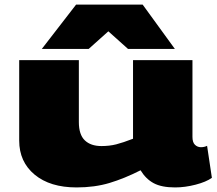

<svg xmlns="http://www.w3.org/2000/svg" viewBox="-20 -810 950 840"><path d="M315 10Q199 10 131.5 -46Q64 -102 64 -195V-547H325V-276Q325 -221 351 -196Q377 -171 424 -171Q459 -171 488.5 -178.5Q518 -186 562 -203V-547H822V-211Q822 -187 833 -176.5Q844 -166 859 -166Q874 -166 886 -172L907 -32Q882 -14 835.5 -2Q789 10 746 10Q687 10 652.5 -8.5Q618 -27 595 -65Q524 -29 459 -9.5Q394 10 315 10ZM163 -596 313 -790H604L745 -596H540L454 -673L368 -596Z"/></svg>

Font: Georama ExtraExtended ExtraBold
Style: Regular
Weight: 800
Width: 8
Designer: Jean-Baptiste Levee
Foundry: Production Type
Version: Version 1.000